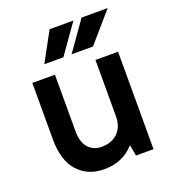

<svg xmlns="http://www.w3.org/2000/svg" viewBox="-133 -815 830 926"><g transform="rotate(-20 282.5 -352.5)"><path d="M245 10Q162 10 111 -45.5Q60 -101 60 -210V-500H176V-210Q176 -153 202 -124.5Q228 -96 270 -96Q322 -96 353 -127Q384 -158 384 -210V-500H500V0H410L400 -55H398Q340 10 245 10ZM227 -715H349L243 -565H145ZM391 -715H525L395 -565H285Z"/></g></svg>

Font: PT Root UI Bold
Style: Regular
Weight: 700
Designer: Vitaly Kuzmin
Foundry: ParaType Ltd.
Version: Version 2.000G